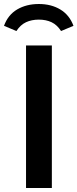

<svg xmlns="http://www.w3.org/2000/svg" viewBox="-53 -939 387 959"><path d="M77 0V-712H206V0ZM314 -810 252 -784Q232 -815 204.5 -828Q177 -841 141 -841Q105 -841 77 -828Q49 -815 29 -784L-33 -810Q-13 -865 33 -892Q79 -919 141 -919Q203 -919 248.5 -891.5Q294 -864 314 -810Z"/></svg>

Font: Muli-Bold
Style: Bold
Weight: 700
Version: Version 2.000